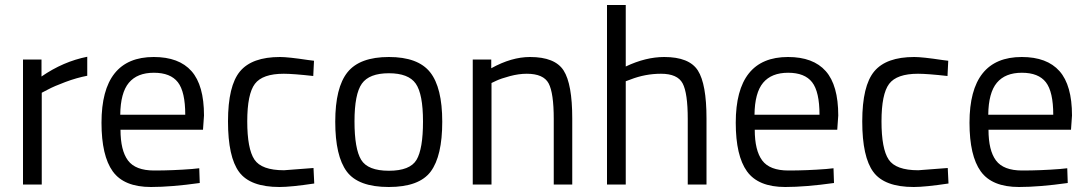

<svg xmlns="http://www.w3.org/2000/svg" viewBox="-20 -738 4353 768"><path d="M72 0V-500H146V-432Q233 -492 329 -511V-435Q287 -427 241.5 -410Q196 -393 172 -380L147 -367V0Z M748 -62 777 -65 779 -6Q665 10 584 10Q476 10 431 -52.5Q386 -115 386 -247Q386 -510 595 -510Q696 -510 746 -453.5Q796 -397 796 -276L792 -219H462Q462 -136 492 -96Q522 -56 596.5 -56Q671 -56 748 -62ZM721 -279Q721 -371 691.5 -409Q662 -447 595.5 -447Q529 -447 495.5 -407Q462 -367 461 -279Z M1100 -510Q1133 -510 1212 -498L1236 -495L1233 -434Q1153 -443 1115 -443Q1030 -443 999.5 -402.5Q969 -362 969 -252.5Q969 -143 997.5 -100Q1026 -57 1116 -57L1234 -66L1237 -4Q1144 10 1098 10Q981 10 936.5 -50Q892 -110 892 -252.5Q892 -395 940 -452.5Q988 -510 1100 -510Z M1321 -251Q1321 -388 1370 -449Q1419 -510 1535.5 -510Q1652 -510 1700.5 -449Q1749 -388 1749 -251Q1749 -114 1703 -52Q1657 10 1535 10Q1413 10 1367 -52Q1321 -114 1321 -251ZM1398 -252.5Q1398 -143 1424.5 -99Q1451 -55 1535.5 -55Q1620 -55 1646 -98.5Q1672 -142 1672 -252Q1672 -362 1643 -403.5Q1614 -445 1535.5 -445Q1457 -445 1427.5 -403.5Q1398 -362 1398 -252.5Z M1946 0H1871V-500H1945V-465Q2026 -510 2100 -510Q2200 -510 2234.5 -456Q2269 -402 2269 -264V0H2195V-262Q2195 -366 2174.5 -404.5Q2154 -443 2087 -443Q2055 -443 2019.5 -433.5Q1984 -424 1965 -415L1946 -406Z M2483 0H2408V-718H2483V-472Q2563 -510 2637 -510Q2737 -510 2771.5 -456Q2806 -402 2806 -264V0H2731V-262Q2731 -366 2710.5 -404.5Q2690 -443 2624 -443Q2561 -443 2502 -420L2483 -413Z M3285 -62 3314 -65 3316 -6Q3202 10 3121 10Q3013 10 2968 -52.5Q2923 -115 2923 -247Q2923 -510 3132 -510Q3233 -510 3283 -453.5Q3333 -397 3333 -276L3329 -219H2999Q2999 -136 3029 -96Q3059 -56 3133.5 -56Q3208 -56 3285 -62ZM3258 -279Q3258 -371 3228.5 -409Q3199 -447 3132.5 -447Q3066 -447 3032.5 -407Q2999 -367 2998 -279Z M3637 -510Q3670 -510 3749 -498L3773 -495L3770 -434Q3690 -443 3652 -443Q3567 -443 3536.5 -402.5Q3506 -362 3506 -252.5Q3506 -143 3534.5 -100Q3563 -57 3653 -57L3771 -66L3774 -4Q3681 10 3635 10Q3518 10 3473.5 -50Q3429 -110 3429 -252.5Q3429 -395 3477 -452.5Q3525 -510 3637 -510Z M4220 -62 4249 -65 4251 -6Q4137 10 4056 10Q3948 10 3903 -52.5Q3858 -115 3858 -247Q3858 -510 4067 -510Q4168 -510 4218 -453.5Q4268 -397 4268 -276L4264 -219H3934Q3934 -136 3964 -96Q3994 -56 4068.5 -56Q4143 -56 4220 -62ZM4193 -279Q4193 -371 4163.5 -409Q4134 -447 4067.5 -447Q4001 -447 3967.5 -407Q3934 -367 3933 -279Z"/></svg>

Font: Titillium Web
Style: Regular
Weight: 400
Version: Version 1.002;PS 57.000;hotconv 1.0.70;makeotf.lib2.5.55311